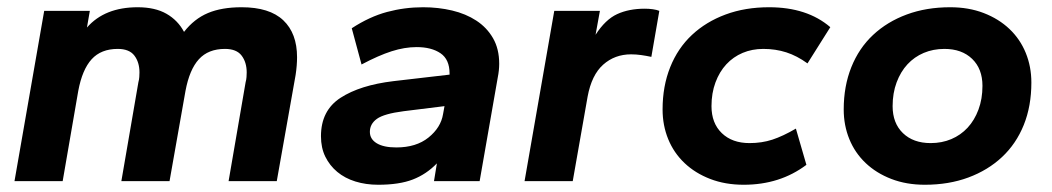

<svg xmlns="http://www.w3.org/2000/svg" viewBox="-20 -500 2903 530"><path d="M611 0 658 -273Q660 -280 660.5 -287.5Q661 -295 661 -300Q661 -328 647 -346.5Q633 -365 601 -365Q555 -365 529 -336.5Q503 -308 492 -249L448 0H315L362 -273Q364 -280 364.5 -287.5Q365 -295 365 -300Q365 -328 351 -346.5Q337 -365 305 -365Q259 -365 233 -336.5Q207 -308 196 -249L153 0H20L102 -470H228L220 -424Q269 -480 360 -480Q408 -480 439.5 -462Q471 -444 488 -412Q516 -448 554 -464Q592 -480 647 -480Q724 -480 762 -444Q800 -408 800 -342Q800 -331 799 -318.5Q798 -306 796 -293L744 0Z M1024 10Q990 10 961 1Q932 -8 911 -25.5Q890 -43 878 -67.5Q866 -92 866 -124Q866 -195 920 -230Q974 -265 1066 -276L1221 -294V-297Q1221 -336 1196 -353Q1171 -370 1130 -370Q1097 -370 1061 -358.5Q1025 -347 978 -322L951 -422Q1000 -454 1048.5 -467Q1097 -480 1148 -480Q1190 -480 1228 -471Q1266 -462 1295 -443Q1324 -424 1341 -394.5Q1358 -365 1358 -324Q1358 -315 1357 -305.5Q1356 -296 1354 -286L1304 0H1178L1186 -49Q1157 -19 1119.5 -4.5Q1082 10 1024 10ZM1074 -93Q1129 -93 1163 -120.5Q1197 -148 1203 -185L1207 -207L1094 -193Q1040 -186 1020.5 -172Q1001 -158 1001 -136Q1001 -116 1020 -104.5Q1039 -93 1074 -93Z M1428 0 1510 -470H1636L1624 -404Q1651 -446 1683.5 -461Q1716 -476 1760 -476Q1771 -476 1782 -474.5Q1793 -473 1800 -470L1778 -343Q1764 -346 1750 -348Q1736 -350 1722 -350Q1677 -350 1645 -321.5Q1613 -293 1602 -233L1561 0Z M2033 10Q1982 10 1940.5 -6Q1899 -22 1869.5 -50Q1840 -78 1824.5 -116Q1809 -154 1809 -198Q1809 -262 1830 -314.5Q1851 -367 1890 -403.5Q1929 -440 1983 -460Q2037 -480 2103 -480Q2208 -480 2272 -425L2209 -325Q2180 -346 2150.5 -355.5Q2121 -365 2087 -365Q2056 -365 2030 -354Q2004 -343 1985 -322.5Q1966 -302 1955 -272.5Q1944 -243 1944 -207Q1944 -160 1972.5 -132.5Q2001 -105 2049 -105Q2083 -105 2112 -114.5Q2141 -124 2177 -145L2206 -45Q2133 10 2033 10Z M2533 10Q2482 10 2440.5 -6Q2399 -22 2369.5 -50Q2340 -78 2324.5 -116Q2309 -154 2309 -198Q2309 -262 2330 -314.5Q2351 -367 2390 -403.5Q2429 -440 2483 -460Q2537 -480 2603 -480Q2654 -480 2695.5 -464Q2737 -448 2766.5 -420Q2796 -392 2811.5 -354Q2827 -316 2827 -272Q2827 -207 2806 -155Q2785 -103 2746 -66.5Q2707 -30 2653 -10Q2599 10 2533 10ZM2549 -105Q2580 -105 2606 -116Q2632 -127 2651 -147.5Q2670 -168 2681 -197.5Q2692 -227 2692 -263Q2692 -310 2663.5 -337.5Q2635 -365 2587 -365Q2556 -365 2530 -354Q2504 -343 2485 -322.5Q2466 -302 2455 -272.5Q2444 -243 2444 -207Q2444 -160 2472.5 -132.5Q2501 -105 2549 -105Z"/></svg>

Font: Celebes
Style: Bold Italic
Weight: 700
Italic angle: -10°
Designer: Anugrah Pasau
Foundry: Lafontype
Version: Version 1.000; ttfautohint (v1.8.4)